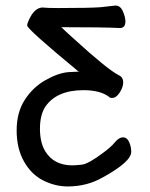

<svg xmlns="http://www.w3.org/2000/svg" viewBox="-20 -505 540 692"><path d="M224 167Q179 167 136 145.5Q93 124 66.5 77Q40 30 40 -35Q40 -100 69.5 -145.5Q99 -191 144.5 -216.5Q190 -242 226 -245L266 -247Q266 -248 262 -248Q78 -400 78 -413Q78 -421 85 -435Q104 -476 132 -478Q151 -476 189 -476Q304 -476 342 -479L396 -485Q414 -485 423 -464Q432 -443 432 -428Q432 -404 412 -404Q356 -407 201 -407Q213 -395 243 -368Q368 -254 408 -234Q424 -227 424 -208Q424 -191 411.5 -171.5Q399 -152 384 -152Q375 -152 373 -156Q341 -180 281 -180Q184 -180 143 -120Q124 -90 124 -41Q124 9 143 40Q174 91 241 91Q250 91 274.5 88.5Q299 86 354 44Q380 25 394.5 7.5Q409 -10 423 -10Q438 -10 445.5 7Q453 24 453 42Q453 78 351 134Q294 167 224 167Z"/></svg>

Font: LXGW WenKai Mono Medium
Style: Regular
Weight: 500
Monospace: yes
Designer: LXGW / Fontworks Inc.
Foundry: LXGW / Fontworks Inc.
Version: Version 1.520; June 14, 2025